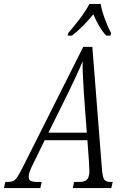

<svg xmlns="http://www.w3.org/2000/svg" viewBox="-70 -951 636 971"><path d="M-50 0 -43 -31H-29Q-13 -31 -2.5 -36Q8 -41 19 -58Q30 -75 47 -109L351 -714H397L445 -103Q448 -59 456 -45Q464 -31 487 -31H500L493 0H298L305 -31H332Q358 -31 370 -43Q382 -55 382 -88Q382 -95 381 -108.5Q380 -122 380 -132L372 -242H156L96 -119Q84 -95 79.5 -81Q75 -67 75 -57Q75 -42 84.5 -36.5Q94 -31 119 -31H141L134 0ZM277 -486 175 -280H369L354 -482Q352 -526 349.5 -565.5Q347 -605 348 -641Q333 -605 316.5 -569.5Q300 -534 277 -486ZM275 -784Q304 -817 334 -856.5Q364 -896 382 -931H439Q445 -897 460 -856Q475 -815 492 -784L489 -771H467Q448 -791 430.5 -821.5Q413 -852 402 -879Q379 -850 351.5 -822Q324 -794 294 -771H272Z"/></svg>

Font: Noto Serif ExtraCondensed Light
Style: Italic
Weight: 300
Width: 2
Italic angle: -12°
Designer: Monotype Design Team
Foundry: Monotype Imaging Inc.
Version: Version 2.014; ttfautohint (v1.8.4.7-5d5b)